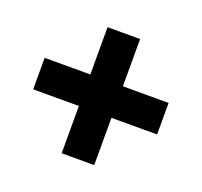

<svg xmlns="http://www.w3.org/2000/svg" viewBox="-91 -674 723 687"><g transform="rotate(20 270.0 -330.0)"><path d="M208 -90H332V-270H506V-390H332V-570H208V-390H34V-270H208Z"/></g></svg>

Font: Source Sans Pro Black
Style: Regular
Weight: 900
Designer: Paul D. Hunt
Foundry: Adobe Systems Incorporated
Version: Version 3.006;hotconv 1.0.111;makeotfexe 2.5.65597